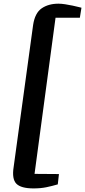

<svg xmlns="http://www.w3.org/2000/svg" viewBox="-20 -882 474 1070"><path d="M167 168Q97 168 71.2 141.8Q45.5 115.5 56 49L164.5 -742.5Q174.5 -809.5 212.2 -835.5Q250 -861.5 306 -861.5Q322 -861.5 343.5 -858.2Q365 -855 385.5 -850.5Q406 -846 419.8 -842.5Q433.5 -839 434 -839L425 -783H289.5L172.5 87L308.5 88L302 145.5Q269.5 155 238 161.5Q206.5 168 167 168Z"/></svg>

Font: Merriweather Light 18pt ExtraBold
Style: Italic
Weight: 800
Italic angle: -7.8°
Version: Version 2.101